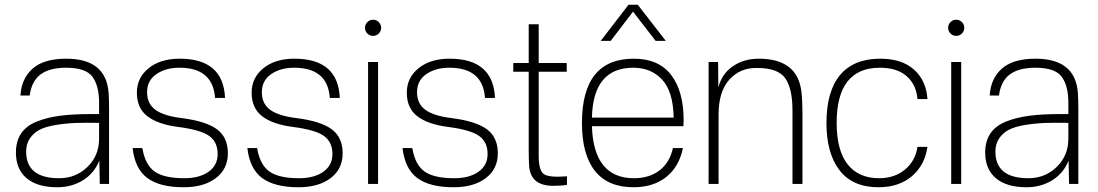

<svg xmlns="http://www.w3.org/2000/svg" viewBox="-20 -774 4622 808"><path d="M259 -527Q426 -527 437 -384Q439 -357 439 -313V0H400L398 -98Q376 -44 328.5 -15Q281 14 221 14Q137 14 92 -24Q47 -62 47 -132Q47 -180 69 -212.5Q91 -245 135 -262.5Q179 -280 233.5 -287Q288 -294 365 -294H397V-341Q397 -413 369 -451Q341 -489 258 -489Q189 -489 151 -461Q113 -433 105 -372H66Q70 -443 117 -485Q164 -527 259 -527ZM90 -136Q90 -24 229 -24Q299 -24 348 -71.5Q397 -119 397 -190V-257Q338 -258 297.5 -256.5Q257 -255 214.5 -248Q172 -241 147 -228Q122 -215 106 -192Q90 -169 90 -136Z M736 -527Q920 -527 927 -362H885Q876 -489 735 -489Q677 -489 638 -462Q599 -435 599 -386Q599 -337 634.5 -311.5Q670 -286 745 -277Q847 -264 893 -230Q939 -196 939 -129Q939 -63 888.5 -24.5Q838 14 753 14Q653 14 600.5 -24.5Q548 -63 538 -151H579Q591 -80 631 -52Q671 -24 756 -24Q819 -24 857.5 -51Q896 -78 896 -126Q896 -177 859.5 -202.5Q823 -228 728 -240Q644 -251 600 -285Q556 -319 556 -384Q556 -447 605.5 -487Q655 -527 736 -527Z M1219 -527Q1403 -527 1410 -362H1368Q1359 -489 1218 -489Q1160 -489 1121 -462Q1082 -435 1082 -386Q1082 -337 1117.5 -311.5Q1153 -286 1228 -277Q1330 -264 1376 -230Q1422 -196 1422 -129Q1422 -63 1371.5 -24.5Q1321 14 1236 14Q1136 14 1083.5 -24.5Q1031 -63 1021 -151H1062Q1074 -80 1114 -52Q1154 -24 1239 -24Q1302 -24 1340.5 -51Q1379 -78 1379 -126Q1379 -177 1342.5 -202.5Q1306 -228 1211 -240Q1127 -251 1083 -285Q1039 -319 1039 -384Q1039 -447 1088.5 -487Q1138 -527 1219 -527Z M1571 -513V0H1529V-513ZM1526 -633Q1516 -643 1516 -657Q1516 -671 1526 -681Q1536 -691 1550 -691Q1564 -691 1574 -681Q1584 -671 1584 -657Q1584 -643 1574 -633Q1564 -623 1550 -623Q1536 -623 1526 -633Z M1872 -527Q2056 -527 2063 -362H2021Q2012 -489 1871 -489Q1813 -489 1774 -462Q1735 -435 1735 -386Q1735 -337 1770.5 -311.5Q1806 -286 1881 -277Q1983 -264 2029 -230Q2075 -196 2075 -129Q2075 -63 2024.5 -24.5Q1974 14 1889 14Q1789 14 1736.5 -24.5Q1684 -63 1674 -151H1715Q1727 -80 1767 -52Q1807 -24 1892 -24Q1955 -24 1993.5 -51Q2032 -78 2032 -126Q2032 -177 1995.5 -202.5Q1959 -228 1864 -240Q1780 -251 1736 -285Q1692 -319 1692 -384Q1692 -447 1741.5 -487Q1791 -527 1872 -527Z M2247 -118Q2247 -57 2268.5 -41.5Q2290 -26 2366 -32V4Q2343 8 2308 8Q2215 8 2207 -72Q2205 -97 2205 -145V-472H2140V-509H2205V-672H2247V-509H2365V-472H2247Z M2647 -527Q2752 -527 2804.5 -458.5Q2857 -390 2857 -268Q2857 -255 2856 -243H2471Q2478 -24 2648 -24Q2712 -24 2755 -56.5Q2798 -89 2812 -151H2854Q2838 -72 2783.5 -29Q2729 14 2646 14Q2538 14 2483.5 -55Q2429 -124 2429 -256Q2429 -527 2647 -527ZM2471 -279H2815Q2813 -389 2766.5 -439Q2720 -489 2645 -489Q2476 -489 2471 -279ZM2508 -602 2625 -754H2664L2782 -602H2739L2644 -725L2550 -602Z M3173 -527Q3338 -527 3353 -385Q3357 -349 3357 -298V0H3315V-310Q3315 -400 3285 -444Q3255 -488 3165 -488Q3094 -489 3049 -438.5Q3004 -388 3004 -292V0H2962V-513H3002L3003 -406Q3018 -464 3064.5 -495.5Q3111 -527 3173 -527Z M3685 -527Q3775 -527 3826.5 -481Q3878 -435 3883 -357H3841Q3836 -418 3795.5 -453.5Q3755 -489 3683 -489Q3501 -489 3501 -257Q3501 -141 3547 -82.5Q3593 -24 3680 -24Q3744 -24 3788 -60Q3832 -96 3841 -156H3883Q3872 -79 3817.5 -32.5Q3763 14 3677 14Q3568 14 3513 -57.5Q3458 -129 3458 -256Q3458 -390 3515.5 -458.5Q3573 -527 3685 -527Z M4025 -513V0H3983V-513ZM3980 -633Q3970 -643 3970 -657Q3970 -671 3980 -681Q3990 -691 4004 -691Q4018 -691 4028 -681Q4038 -671 4038 -657Q4038 -643 4028 -633Q4018 -623 4004 -623Q3990 -623 3980 -633Z M4338 -527Q4505 -527 4516 -384Q4518 -357 4518 -313V0H4479L4477 -98Q4455 -44 4407.5 -15Q4360 14 4300 14Q4216 14 4171 -24Q4126 -62 4126 -132Q4126 -180 4148 -212.5Q4170 -245 4214 -262.5Q4258 -280 4312.5 -287Q4367 -294 4444 -294H4476V-341Q4476 -413 4448 -451Q4420 -489 4337 -489Q4268 -489 4230 -461Q4192 -433 4184 -372H4145Q4149 -443 4196 -485Q4243 -527 4338 -527ZM4169 -136Q4169 -24 4308 -24Q4378 -24 4427 -71.5Q4476 -119 4476 -190V-257Q4417 -258 4376.5 -256.5Q4336 -255 4293.5 -248Q4251 -241 4226 -228Q4201 -215 4185 -192Q4169 -169 4169 -136Z"/></svg>

Font: Nacelle UltraLight
Style: Regular
Weight: 200
Designer: Sora Sagano
Foundry: Sora Sagano
Version: Version 1.000;FEAKit 1.0